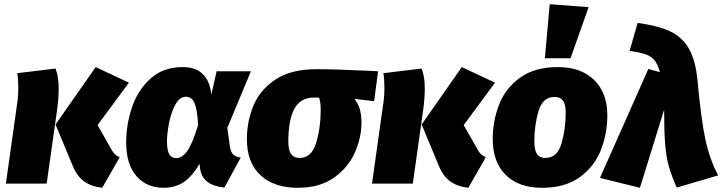

<svg xmlns="http://www.w3.org/2000/svg" viewBox="-20 -873 3447 913"><path d="M326 -84 244 -281 435 -554 593 -480 444 -278 513 -157Q520 -145 527.5 -138.5Q535 -132 549 -125L466 20Q417 15 382 -9Q347 -33 326 -84ZM64 -398Q67 -425 67 -454Q67 -497 62 -525L244 -547Q259 -509 259 -452Q259 -405 251 -348L202 0H8Z M985 -423 1010 -534H1173L1061 -265L1073 -177Q1077 -150 1089.5 -138Q1102 -126 1125 -124L1047 19Q993 13 964.5 -9.5Q936 -32 931 -75L929 -94Q894 -34 853.5 -7Q813 20 758 20Q677 20 628.5 -36Q580 -92 580 -196Q580 -281 608 -363.5Q636 -446 696.5 -500Q757 -554 849 -554Q912 -554 945.5 -519.5Q979 -485 985 -423ZM774 -201Q774 -158 785 -139.5Q796 -121 818 -121Q847 -121 871.5 -156.5Q896 -192 922 -278Q918 -353 905 -383Q892 -413 864 -413Q834 -413 813.5 -375Q793 -337 783.5 -286.5Q774 -236 774 -201Z M1154 -211Q1154 -293 1184 -368Q1214 -443 1288 -493.5Q1362 -544 1485 -544Q1567 -544 1741 -536L1778 -534L1759 -392L1665 -403Q1682 -383 1690.5 -355.5Q1699 -328 1699 -289Q1699 -221 1668.5 -150Q1638 -79 1570 -29.5Q1502 20 1396 20Q1283 20 1218.5 -40Q1154 -100 1154 -211ZM1505 -346Q1505 -390 1497 -409H1474Q1410 -410 1380.5 -357Q1351 -304 1351 -199Q1351 -158 1364.5 -140Q1378 -122 1405 -122Q1462 -122 1483.5 -194.5Q1505 -267 1505 -346Z M2067 -84 1985 -281 2176 -554 2334 -480 2185 -278 2254 -157Q2261 -145 2268.5 -138.5Q2276 -132 2290 -125L2207 20Q2158 15 2123 -9Q2088 -33 2067 -84ZM1805 -398Q1808 -425 1808 -454Q1808 -497 1803 -525L1985 -547Q2000 -509 2000 -452Q2000 -405 1992 -348L1943 0H1749Z M2323 -211Q2323 -298 2353.5 -376Q2384 -454 2453.5 -504Q2523 -554 2633 -554Q2743 -554 2805.5 -492.5Q2868 -431 2868 -325Q2868 -238 2837.5 -160Q2807 -82 2737.5 -31Q2668 20 2557 20Q2447 20 2385 -41Q2323 -102 2323 -211ZM2670 -338Q2670 -377 2657 -394.5Q2644 -412 2617 -412Q2561 -412 2541 -345.5Q2521 -279 2521 -201Q2521 -159 2533.5 -140.5Q2546 -122 2573 -122Q2630 -122 2650 -190.5Q2670 -259 2670 -338ZM2594 -853 2779 -839 2693 -596H2571Z M3297 -488Q3314 -304 3334.5 -209Q3355 -114 3395 -39L3198 19Q3173 -38 3160.5 -82Q3148 -126 3143 -187.5Q3138 -249 3138 -351L3023 20L2833 -27L3063 -545L3118 -530Q3108 -566 3093.5 -585Q3079 -604 3052 -614Q3025 -624 2974 -631L3012 -764Q3108 -751 3165.5 -724.5Q3223 -698 3255.5 -642.5Q3288 -587 3297 -488Z"/></svg>

Font: Fira Sans Black
Style: Italic
Weight: 900
Italic angle: -8°
Designer: Carrois Corporate & Edenspiekermann AG
Foundry: Carrois Corporate GbR & Edenspiekermann AG
Version: Version 4.203